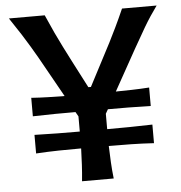

<svg xmlns="http://www.w3.org/2000/svg" viewBox="-50 -734 736 782"><g transform="rotate(-5 317.5 -343.0)"><path d="M77.5 -129V-205Q126 -203.5 171.5 -203Q217 -202.5 256.5 -202.5H262.5Q262.5 -211.5 262.5 -225V-264.5L252 -283Q213 -283 168.8 -282.8Q124.5 -282.5 77.5 -281V-356.5Q113.5 -354 147.5 -353.2Q181.5 -352.5 213.5 -352L120 -519Q106 -543 92.5 -565.8Q79 -588.5 61 -616.8Q43 -645 15 -686.5H161.5Q180.5 -643 195 -612Q209.5 -581 223.8 -552.8Q238 -524.5 255.5 -490.5L313 -379.5H323.5L382 -491.5Q400 -525 414.2 -553.2Q428.5 -581.5 443.5 -612.5Q458.5 -643.5 477.5 -686.5H619Q589.5 -646 564 -602.8Q538.5 -559.5 516 -519L423 -352Q454.5 -352.5 489 -353.2Q523.5 -354 559.5 -356.5V-281Q512 -282.5 467.8 -282.8Q423.5 -283 384.5 -283L374.5 -265.5V-225Q374.5 -211.5 374.5 -202.5H380Q420 -202.5 465.5 -203Q511 -203.5 559.5 -205V-129Q511 -132 465.5 -132.8Q420 -133.5 380 -133.5H375Q376 -99.5 377.8 -67Q379.5 -34.5 383.5 0H254Q257.5 -34.5 259.2 -67Q261 -99.5 262 -133.5H256.5Q217 -133.5 171.5 -132.8Q126 -132 77.5 -129Z"/></g></svg>

Font: Commissioner Flair Medium
Style: Regular
Weight: 500
Designer: Kostas Bartsokas
Foundry: Kostas Bartsokas
Version: Version 1.000; ttfautohint (v1.8.3)